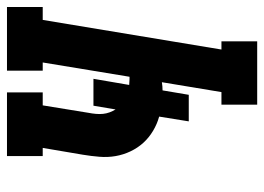

<svg xmlns="http://www.w3.org/2000/svg" viewBox="-126 -650 775 564"><g transform="rotate(-90 262.0 -367.5)"><path d="M237 0V-105H274L303 -280Q297 -279 291 -278.5Q285 -278 279 -278L266 -201H188L202 -288Q180 -294 160 -306Q140 -318 125 -334.5Q110 -351 100 -372Q90 -393 86 -416Q82 -439 84 -463.5Q86 -488 90 -512L110 -630H86V-735H273V-630H235L213 -495Q211 -485 210 -474Q209 -463 210 -453Q211 -443 214.5 -433.5Q218 -424 223 -416L234 -481H313L295 -376Q300 -376 304 -375.5Q308 -375 312 -375Q314 -375 315.5 -375Q317 -375 319 -375L361 -630H337V-735H524V-630H486L399 -105H423V0Z"/></g></svg>

Font: Iosevka Slab Extrabold
Style: Italic
Weight: 800
Italic angle: -9°
Monospace: yes
Designer: Belleve Invis
Foundry: Belleve Invis
Version: Version 11.1.0; ttfautohint (v1.8.3)